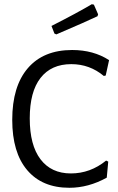

<svg xmlns="http://www.w3.org/2000/svg" viewBox="-20 -883 560 910"><path d="M415 -863 425 -861 445 -815 442 -806Q392 -782 247 -720L238 -724L224 -760Q348 -823 415 -863ZM322 -646Q423 -646 497 -598L481 -525L472 -523Q405 -579 318 -579Q223 -579 172 -513.5Q121 -448 121 -322Q121 -195 172 -128Q223 -61 316 -61Q408 -61 483 -122L493 -117L486 -41Q399 7 309 7Q180 7 109 -76.5Q38 -160 38 -315Q38 -474 112 -560Q186 -646 322 -646Z"/></svg>

Font: Alegreya Sans SC
Style: Regular
Weight: 400
Designer: Juan Pablo del Peral
Foundry: Huerta Tipografica
Version: Version 2.007